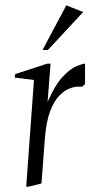

<svg xmlns="http://www.w3.org/2000/svg" viewBox="-20 -698 354 718"><path d="M78 0 107 -399 35 -408 37 -421 157 -460H169L158 -317Q186 -381 215 -411.5Q244 -442 267 -451Q290 -460 298 -460V-384L288 -374Q284 -374 280 -374Q276 -374 271 -374Q259 -374 240 -367Q221 -360 201.5 -340Q182 -320 167.5 -282Q153 -244 148 -182L135 -12L88 0ZM139 -511 228 -678 291 -653 159 -511Z"/></svg>

Font: Ancizar Serif Light
Style: Italic
Weight: 300
Italic angle: -4°
Designer: Cesar Puertas, Viviana Monsalve, Julian Moncada, Julian Prieto, Jose Castro, Felipe Aragon, Mariel Hernandez, Sara Alarc
Version: Version 8.100